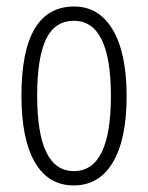

<svg xmlns="http://www.w3.org/2000/svg" viewBox="-20 -560 455 590"><path d="M208 -540Q284.2 -540 326.7 -468.3Q369.1 -396.5 369.1 -264.4Q369.1 -132.3 326.9 -61.3Q284.7 9.8 206.5 9.8Q128.4 9.8 87.2 -61.3Q45.9 -132.3 45.9 -266.1Q45.9 -540 208 -540ZM207 -496.1Q148.4 -496.1 121.3 -439.2Q94.2 -382.3 94.2 -266.1Q94.2 -34.2 207 -34.2Q320.8 -34.2 320.8 -265.1Q320.8 -496.1 207 -496.1Z"/></svg>

Font: Open Sans Hebrew Condensed Light
Style: Regular
Weight: 300
Width: 3
Foundry: Ascender Corporation, Yanek Iontef
Version: Version 2.001;PS 002.001;hotconv 1.0.70;makeotf.lib2.5.58329